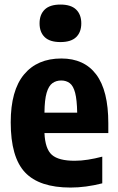

<svg xmlns="http://www.w3.org/2000/svg" viewBox="-20 -812 516 842"><path d="M289.5 10.5Q152.5 10.5 89.8 -56Q27 -122.5 27 -275.5Q27 -415 85.2 -485.2Q143.5 -555.5 249 -555.5Q349.5 -555.5 402.2 -485Q455 -414.5 455 -271.5V-228.5H175Q178 -159 207.5 -133Q237 -107 307.5 -107Q336 -107 366 -111.8Q396 -116.5 428.5 -125V-8Q355.5 10.5 289.5 10.5ZM248.5 -459Q226 -459 209.8 -447.2Q193.5 -435.5 184.5 -405Q175.5 -374.5 175 -318H318.5Q317.5 -374.5 309.5 -405Q301.5 -435.5 286 -447.2Q270.5 -459 248.5 -459ZM245 -627.5Q198.5 -627.5 176 -649.2Q153.5 -671 153.5 -709.5Q153.5 -748 176 -770Q198.5 -792 245 -792Q291.5 -792 314 -770Q336.5 -748 336.5 -709.5Q336.5 -671 314 -649.2Q291.5 -627.5 245 -627.5Z"/></svg>

Font: Encode Sans Condensed Condensed
Style: Bold
Weight: 700
Width: 3
Designer: Multiple Designers
Foundry: Impallari Type
Version: Version 3.000; ttfautohint (v1.8.3) -l 8 -r 50 -G 200 -x 14 